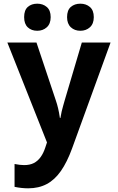

<svg xmlns="http://www.w3.org/2000/svg" viewBox="-20 -777 640 1042"><path d="M133 245Q115 245 96.5 243Q78 241 59 237V113Q73 116 87 117.5Q101 119 111 119Q142 119 163.5 108Q185 97 200.5 75.5Q216 54 226 23L235 -4L20 -546H178L283 -232Q290 -212 295.5 -188.5Q301 -165 305 -137H308Q311 -156 314.5 -171.5Q318 -187 322.5 -202Q327 -217 331 -232L424 -546H580L371 29Q344 103 310.5 151Q277 199 233.5 222Q190 245 133 245ZM416 -610Q385 -610 364.5 -629Q344 -648 344 -684Q344 -722 364.5 -739.5Q385 -757 416 -757Q447 -757 468 -739Q489 -721 489 -684Q489 -648 468 -629Q447 -610 416 -610ZM182 -610Q151 -610 131 -628.5Q111 -647 111 -684Q111 -722 131 -739.5Q151 -757 182 -757Q213 -757 234 -739Q255 -721 255 -684Q255 -648 234 -629Q213 -610 182 -610Z"/></svg>

Font: Noto Sans Mono
Style: Bold
Weight: 700
Designer: Monotype Design Team
Foundry: Monotype Imaging Inc.
Version: Version 2.014